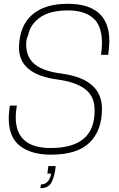

<svg xmlns="http://www.w3.org/2000/svg" viewBox="-20 -808 627 1013"><path d="M249 8Q145 8 85.5 -38Q26 -84 26 -185Q26 -207 32 -251H69Q63 -218 63 -190Q63 -27 247 -27Q479 -27 479 -222V-229Q479 -298 431.5 -336Q384 -374 287 -388Q80 -414 80 -558Q83 -673 150 -730.5Q217 -788 337 -788Q557 -788 557 -590Q557 -565 551 -519H513Q518 -552 518 -582Q518 -672 471.5 -712.5Q425 -753 339 -753Q244 -753 192 -716.5Q140 -680 129 -624Q118 -601 118 -575Q118 -505 164.5 -468Q211 -431 310 -419Q518 -389 518 -234Q518 -120 453 -56Q388 8 249 8ZM193 185 196 165Q239 165 250 108H230L235 68H274Q269 119 253 152Q237 185 193 185Z"/></svg>

Font: Tanohe Sans ExtraLight
Style: Italic
Weight: 200
Designer: Village Type and Design LLC & Cristiano Sobral
Foundry: Cooper Hewitt Smithsonian Design Museum
Version: Version 1.00;September 29, 2021;FontCreator 13.0.0.2655 64-b